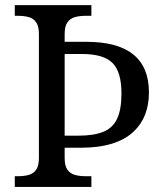

<svg xmlns="http://www.w3.org/2000/svg" viewBox="-20 -734 644 754"><path d="M338.9 0H38.1V-42H50.8Q73.7 -42 92.3 -46.9Q110.8 -51.8 121.8 -67.1Q132.8 -82.5 132.8 -113.8V-600.1Q132.8 -631.3 121.8 -646.7Q110.8 -662.1 92.3 -667Q73.7 -671.9 50.8 -671.9H38.1V-713.9H338.9V-671.9H315.9Q293.5 -671.9 274.9 -667Q256.3 -662.1 245.1 -646.7Q233.9 -631.3 233.9 -600.1V-569.8H318.8Q564.9 -569.8 564.9 -371.1Q564.9 -274.4 505.4 -217.8Q438 -153.8 296.9 -153.8H233.9V-113.8Q233.9 -82.5 245.1 -67.1Q256.3 -51.8 274.9 -46.9Q293.5 -42 315.9 -42H338.9ZM287.1 -201.2Q347.7 -201.2 385 -216.1Q422.4 -231 439.7 -267.3Q457 -303.7 457 -367.2Q457 -451.2 421.9 -486.6Q386.7 -522 301.8 -522H233.9V-201.2Z"/></svg>

Font: Satisar Sharada
Style: Regular
Weight: 400
Designer: Vinodh Rajan & Sunil Mahnoori
Version: 2.2